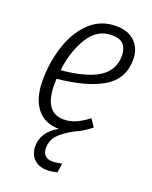

<svg xmlns="http://www.w3.org/2000/svg" viewBox="-140 -611 711 900"><g transform="rotate(20 215.5 -161.0)"><path d="M103 -206Q102 -197 102 -179Q102 -38 198 -38Q230 -38 258.5 -50.5Q287 -63 320 -88L345 -51Q306 -19 269 -4Q213 26 190 52.5Q167 79 167 116Q167 139 179.5 152Q192 165 217 165Q235 165 264 159L257 205Q227 212 208 212Q165 212 141 187.5Q117 163 117 125Q117 54 193 11Q122 11 83 -38.5Q44 -88 44 -178Q44 -265 70 -347Q96 -429 150 -481.5Q204 -534 282 -534Q343 -534 376.5 -500.5Q410 -467 410 -413Q410 -316 329 -268Q248 -220 103 -206ZM107 -250Q232 -262 293 -300.5Q354 -339 354 -412Q354 -448 335.5 -467.5Q317 -487 278 -487Q205 -487 162 -418Q119 -349 107 -250Z"/></g></svg>

Font: Fira Sans Extra Condensed Light
Style: Italic
Weight: 300
Width: 3
Italic angle: -8°
Designer: Carrois Corporate & Edenspiekermann AG
Foundry: Carrois Corporate GbR & Edenspiekermann AG
Version: Version 4.203